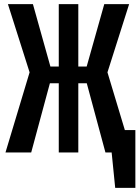

<svg xmlns="http://www.w3.org/2000/svg" viewBox="-20 -729 667 918"><path d="M261 -330.8H218.5L129.2 0H6.2L121.5 -383.1L17.9 -709.2H137.4L221 -410.8H261V-709.2H354.4V-410.8H394.4L478.5 -709.2H597.4L493.8 -383.1L576.9 -107.2H627.2V169.2H530.8L513.8 0H484.1L394.9 -330.8H354.4V0H261Z"/></svg>

Font: Fira Code SemiBold
Style: Regular
Weight: 600
Designer: Carrois Corporate, Edenspiekermann AG, Nikita Prokopov
Foundry: Carrois Corporate, Edenspiekermann AG, Nikita Prokopov
Version: Version 6.002